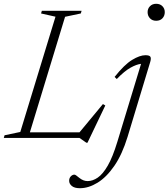

<svg xmlns="http://www.w3.org/2000/svg" viewBox="-43 -727 888 1012"><path d="M300 -638.5 114.5 -29.5H376L499.5 -178.5L512 -171L418 25.5H412.5L376 0H-23L-19 -14L64 -31.5L249.5 -639L173.5 -656L177.5 -670H387L383 -656ZM735 -663Q735 -681.5 747.5 -694.2Q760 -707 780 -707Q801 -707 813.2 -694.2Q825.5 -681.5 825.5 -663Q825.5 -643.5 813.2 -630.5Q801 -617.5 780 -617.5Q760 -617.5 747.5 -630.5Q735 -643.5 735 -663ZM629.5 -6Q601 87 559.8 147Q518.5 207 471.2 236Q424 265 378 265Q349.5 265 335.5 253.2Q321.5 241.5 321.5 226Q321.5 211.5 330.2 202.5Q339 193.5 349 193.5Q353 193.5 359 198Q365 202.5 375 210.5Q396 227.5 418.5 227.5Q445.5 227.5 472.2 209.2Q499 191 525 146Q551 101 575.5 20.5L700.5 -390.5Q677 -388 645 -370.2Q613 -352.5 572.5 -310.5L561 -321.5Q612.5 -386.5 653.2 -411.2Q694 -436 723.5 -436Q744.5 -436 749.5 -428Q754.5 -420 749 -401Z"/></svg>

Font: Newsreader 16pt Light
Style: Italic
Weight: 300
Italic angle: -17°
Designer: Hugues Gentile
Foundry: Production Type
Version: Version 1.003; ttfautohint (v1.8.3)